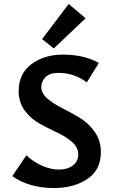

<svg xmlns="http://www.w3.org/2000/svg" viewBox="-20 -940 567 967"><path d="M251 -696 192 -743 326 -920 411 -848ZM374 -162Q374 -198 343 -225Q312 -252 268 -272.5Q224 -293 180 -317Q136 -341 105 -382.5Q74 -424 74 -481Q74 -569 138.5 -617Q203 -665 297 -665Q403 -665 478 -623L417 -525Q354 -573 275 -573Q230 -573 209 -551.5Q188 -530 188 -502Q188 -470 219 -443.5Q250 -417 294 -395Q338 -373 382 -346.5Q426 -320 457 -276Q488 -232 488 -174Q488 -84 420 -38.5Q352 7 252 7Q126 7 42 -53L113 -158Q147 -125 191.5 -105.5Q236 -86 277 -86Q320 -86 347 -106.5Q374 -127 374 -162Z"/></svg>

Font: EauTest
Style: Bold
Weight: 700
Designer: Christian Thalmann (Catharsis Fonts)
Version: Version 0.001;PS 000.001;hotconv 1.0.88;makeotf.lib2.5.64775